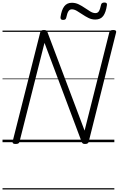

<svg xmlns="http://www.w3.org/2000/svg" viewBox="-20 -1128 942 1523"><path d="M103 14Q76 14 80 -5L299 -871Q301 -881 308 -885.5Q315 -890 328 -890Q340 -890 346.5 -886.5Q353 -883 356 -874L651 -92L847 -871Q850 -881 857 -885.5Q864 -890 878 -890Q906 -890 901 -871L684 -5Q682 5 675 9.5Q668 14 654 14Q643 14 637.5 10.5Q632 7 628 -2L333 -788L135 -5Q133 5 126 9.5Q119 14 103 14ZM480 -970Q458 -970 460 -992Q468 -1049 489.5 -1077.5Q511 -1106 550 -1106Q579 -1106 604.5 -1093.5Q630 -1081 653 -1065Q676 -1049 697 -1036.5Q718 -1024 737 -1024Q755 -1024 764.5 -1039Q774 -1054 781 -1088Q784 -1108 808 -1108Q820 -1108 825 -1103Q830 -1098 828 -1087Q820 -1030 799 -1001.5Q778 -973 736 -973Q707 -973 682 -985.5Q657 -998 634 -1013.5Q611 -1029 590 -1041.5Q569 -1054 550 -1054Q533 -1054 523 -1039Q513 -1024 506 -990Q504 -979 498 -974.5Q492 -970 480 -970ZM0 365H887V375H0ZM0 -20H887V0H0ZM0 -505H887V-500H0ZM0 -885H887V-875H0Z"/></svg>

Font: Playwrite IS Guides
Style: Regular
Weight: 400
Designer: Veronika Burian, José Scaglione
Foundry: TypeTogether
Version: Version 1.003